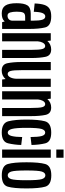

<svg xmlns="http://www.w3.org/2000/svg" viewBox="759 -1553 800 2358"><g transform="rotate(90 1159.0 -374.0)"><path d="M252.5 0 243 -32.5Q241 -30 239 -27.5Q212 4.5 143.5 4.5Q78 4.5 48.8 -38.8Q19.5 -82 19.5 -178.5Q19.5 -269.5 45.8 -310.5Q72 -351.5 149 -351.5H234V-373.5Q234 -456 222.5 -493Q211 -530 181.5 -530Q155 -530 140.8 -496.5Q126.5 -463 125 -389L22.5 -399.5Q25 -473 39.8 -517.8Q54.5 -562.5 88.2 -582.8Q122 -603 181 -603Q298 -603 316.8 -528.8Q335.5 -454.5 335.5 -328.5V0ZM234 -127V-283H186Q145 -283 134.2 -257.5Q123.5 -232 123.5 -180Q123.5 -129.5 133.5 -98Q143.5 -66.5 172.5 -66.5Q201 -66.5 217.5 -83.5Q234 -100.5 234 -127Z M387.5 0V-597.5H478.5L483 -555.5Q524 -602.5 587 -602.5Q663 -602.5 677.8 -532.5Q692.5 -462.5 692.5 -358V0H592.5V-357Q592.5 -457 582.2 -493Q572 -529 545.5 -529Q519.5 -529 503 -496.5Q491 -472.5 488 -440.5V0Z M956.5 0 951 -42.5Q910 5 846.5 5Q771 5 756.2 -65.2Q741.5 -135.5 741.5 -240V-597.5H841.5V-240.5Q841.5 -140.5 851.5 -104.5Q861.5 -68.5 888.5 -68.5Q914 -68.5 930.5 -101.5Q945.5 -131 947 -173.5V-597.5H1047V0Z M1101 0V-597.5H1192L1196.5 -555.5Q1237.5 -602.5 1300.5 -602.5Q1376.5 -602.5 1391.2 -532.5Q1406 -462.5 1406 -358V0H1306V-357Q1306 -457 1295.8 -493Q1285.5 -529 1259 -529Q1233 -529 1216.5 -496.5Q1204.5 -472.5 1201.5 -440.5V0Z M1608 4.5Q1490 4.5 1469.2 -77.8Q1448.5 -160 1448.5 -298Q1448.5 -449 1469.2 -526Q1490 -603 1608 -603Q1722.5 -603 1740.5 -529.5Q1758.5 -456 1760.5 -361L1663 -349.5Q1662.5 -444 1650.5 -486.5Q1638.5 -529 1608 -529Q1577.5 -529 1563.8 -484.8Q1550 -440.5 1550 -298Q1550 -169.5 1563.8 -119.2Q1577.5 -69 1608 -69Q1638.5 -69 1650.5 -117.8Q1662.5 -166.5 1663 -246.5L1760.5 -234.5Q1758.5 -154.5 1740.5 -75Q1722.5 4.5 1608 4.5Z M1816.5 0V-597.5H1917.5V0ZM1816.5 -754.5H1917.5V-665.5H1816.5Z M2133.5 4Q2016 4 1994.5 -69.5Q1973 -143 1973 -299.5Q1973 -456.5 1994.5 -530.2Q2016 -604 2133.5 -604Q2251 -604 2272.5 -530.2Q2294 -456.5 2294 -299.5Q2294 -143 2272.5 -69.5Q2251 4 2133.5 4ZM2133.5 -69Q2165.5 -69 2179.5 -111Q2193.5 -153 2193.5 -299.5Q2193.5 -446 2179.5 -488.5Q2165.5 -531 2133.5 -531Q2101.5 -531 2087.5 -488.5Q2073.5 -446 2073.5 -299.5Q2073.5 -153 2087.5 -111Q2101.5 -69 2133.5 -69Z"/></g></svg>

Font: Anybody Condensed Medium
Style: Regular
Weight: 500
Width: 3
Designer: Tyler Finck
Foundry: Etcetera Type Company
Version: Version 1.010; ttfautohint (v1.8.3) -l 8 -r 50 -G 200 -x 14 